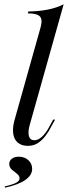

<svg xmlns="http://www.w3.org/2000/svg" viewBox="-20 -661 313 885"><path d="M108.1 11.3Q79.8 11.3 62.5 -3.2Q45.2 -17.7 41.1 -44Q37.1 -70.2 46 -104L166.1 -531.5Q173.4 -556.5 170.6 -571.4Q167.7 -586.3 152.8 -592.7Q137.9 -599.2 108.1 -599.2L110.5 -608.1Q161.3 -608.9 201.2 -616.9Q241.1 -625 273.4 -641.1L116.9 -84.7Q108.1 -53.2 113.3 -33.9Q118.5 -14.5 138.7 -14.5Q155.6 -14.5 173.8 -31Q191.9 -47.6 208.9 -79.8L225 -109.7H233.9L215.3 -75.8Q204.8 -54.8 189.9 -35.1Q175 -15.3 155.2 -2Q135.5 11.3 108.1 11.3ZM3.2 204 1.6 198.4Q42.7 188.7 56.5 180.2Q70.2 171.8 70.2 160.5Q70.2 149.2 58.5 140.3Q46.8 131.5 34.7 121Q22.6 110.5 22.6 94.4Q22.6 79.8 34.7 70.6Q46.8 61.3 66.9 61.3Q93.5 61.3 110.9 77.4Q128.2 93.5 128.2 117.7Q128.2 146.8 96 169Q63.7 191.1 3.2 204Z"/></svg>

Font: Playfair 144pt
Style: Italic
Weight: 400
Italic angle: -15.6°
Designer: Claus Eggers Sørensen
Foundry: Claus Eggers Sørensen
Version: Version 2.001;gftools[0.9.30]